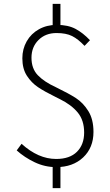

<svg xmlns="http://www.w3.org/2000/svg" viewBox="-20 -847 568 988"><path d="M66 -73 91 -107Q177 -29 269 -29Q339 -29 376 -66Q413 -103 413 -165Q413 -228 380 -268Q347 -308 288 -337L266 -348Q209 -376 175.5 -398.5Q142 -421 118.5 -457Q95 -493 95 -547Q95 -595 117.5 -634.5Q140 -674 180.5 -696.5Q221 -719 272 -719Q330 -719 368.5 -698.5Q407 -678 443 -640L415 -611Q382 -646 351 -661.5Q320 -677 271 -677Q214 -677 178 -641Q142 -605 142 -550Q142 -494 174.5 -460Q207 -426 268 -398Q334 -366 371 -342Q408 -318 434.5 -275.5Q461 -233 461 -168Q461 -87 408 -37Q355 13 269 13Q211 13 158.5 -12Q106 -37 66 -73ZM251 3H291V121H251ZM251 -827H291V-696H251Z"/></svg>

Font: Merged Yaku Han JP ExtraLight
Style: Regular
Weight: 250
Designer: Ryoko NISHIZUKA 西塚涼子 (kana, bopomofo & ideographs); Paul D. Hunt (Latin, Greek & Cyrillic); Sandoll Communications 산돌커뮤니
Foundry: Adobe
Version: Version 2.004